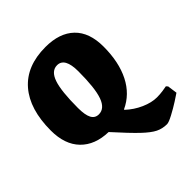

<svg xmlns="http://www.w3.org/2000/svg" viewBox="-235 -823 1229 1229"><g transform="rotate(-45 379.0 -209.0)"><path d="M758 141Q747 149 709.5 173Q672 197 630.5 219Q589 241 573 241Q532 241 497.5 224Q463 207 413.5 160Q364 113 273 12Q153 9 85.5 -60.5Q18 -130 18 -256Q18 -449 109 -554Q200 -659 372 -659Q499 -659 568 -592.5Q637 -526 637 -398Q637 -258 588 -161Q539 -64 445 -21V-17Q490 25 545.5 49.5Q601 74 649 74Q676 74 703.5 70Q731 66 739 64L749 75ZM309 -112Q362 -112 386.5 -180Q411 -248 411 -400Q411 -524 342 -524Q290 -524 266.5 -456Q243 -388 243 -236Q243 -172 259 -142Q275 -112 309 -112Z"/></g></svg>

Font: Alegreya Black
Style: Italic
Weight: 900
Italic angle: -7°
Designer: Juan Pablo del Peral
Foundry: Huerta Tipografica
Version: Version 2.007; ttfautohint (v1.6)